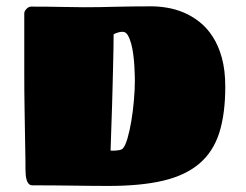

<svg xmlns="http://www.w3.org/2000/svg" viewBox="-20 -598 791 618"><path d="M329.1 0.5Q301.3 0.5 273.4 0.2Q245.6 0 216.1 -0.5Q186.5 -1 154.1 -1.2Q121.6 -1.5 85 -1.5Q77.1 -1.5 72.5 -6.3Q67.9 -11.2 65.7 -19Q63.5 -26.9 62.7 -36.1Q62 -45.4 62 -53.7Q62 -66.9 61.8 -87.2Q61.5 -107.4 61 -132.6Q60.5 -157.7 60.1 -186.5Q59.6 -215.3 59.1 -245.6Q58.6 -275.9 58.3 -306.4Q58.1 -336.9 58.1 -365.7V-554.7Q58.1 -562 65.2 -569.3Q72.3 -576.7 80.1 -576.7Q137.7 -576.7 179.2 -575.7Q220.7 -574.7 251 -574.7Q297.9 -574.7 350.8 -576.2Q403.8 -577.6 467.8 -577.6Q491.2 -577.6 517.8 -573.2Q544.4 -568.8 570.8 -557.9Q597.2 -546.9 621.3 -528.1Q645.5 -509.3 664.3 -480.5Q683.1 -451.7 694.1 -411.9Q705.1 -372.1 705.1 -319.3Q705.1 -231.4 685.8 -170.7Q666.5 -109.9 622.1 -71.8Q577.6 -33.7 505.9 -16.6Q434.1 0.5 329.1 0.5ZM335.9 -113.3Q344.2 -112.8 352.1 -113.3Q358.9 -113.8 365 -115Q371.1 -116.2 375 -119.6Q383.3 -128.4 390.4 -152.8Q397.5 -177.2 402.8 -209.2Q408.2 -241.2 411.1 -275.6Q414.1 -310.1 414.1 -338.4Q414.1 -341.3 413.8 -354Q413.6 -366.7 412.6 -384Q411.6 -401.4 409.2 -421.1Q406.7 -440.9 402.3 -457.3Q397.9 -473.6 391.4 -484.6Q384.8 -495.6 375 -495.6Q367.7 -495.6 362.3 -494.1Q356.9 -492.7 353 -491.2Q348.6 -489.3 345.7 -487.3Q345.7 -467.3 345.2 -440.9Q344.7 -414.6 344 -384.5Q343.3 -354.5 342.5 -322.8Q341.8 -291 340.8 -260.7Q338.9 -189.9 335.9 -113.3Z"/></svg>

Font: Sigmar One
Style: Regular
Weight: 400
Version: Version 1.000